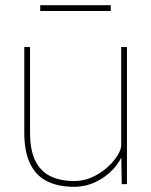

<svg xmlns="http://www.w3.org/2000/svg" viewBox="-20 -705 578 735"><path d="M263 10Q202 10 159.5 -11.5Q117 -33 95 -79Q73 -125 73 -197V-525H95V-197Q95 -132 114.5 -91Q134 -50 172 -31Q210 -12 265 -12Q301 -12 333.5 -27Q366 -42 391 -64.5Q416 -87 430 -110Q444 -133 444 -149V-525H466V0H446L444 -121L453 -123Q441 -87 413 -57Q385 -27 346.5 -8.5Q308 10 263 10ZM134 -663V-685H404V-663Z"/></svg>

Font: Lexend Deca Thin
Style: Regular
Weight: 250
Designer: Bonnie Shaver-Troup, Thomas Jockin
Foundry: Lexend
Version: Version 1.007